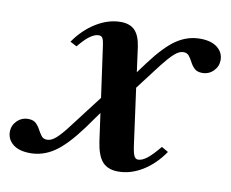

<svg xmlns="http://www.w3.org/2000/svg" viewBox="-125 -616 850 708"><g transform="rotate(10 300.0 -261.5)"><path d="M358.5 10.5Q319.5 10.5 299.2 -12.2Q279 -35 271.5 -86.5L257 -191L213 -129.5Q160 -57.5 117.8 -28.8Q75.5 0 27.5 0Q-14.5 0 -37.2 -18.2Q-60 -36.5 -60 -65Q-60 -88.5 -42.8 -105.8Q-25.5 -123 -1 -123Q18 -123 28 -113.5Q38 -104 44.5 -91.5Q51 -79 58.5 -69.2Q66 -59.5 80 -59.5Q96.5 -59.5 114.5 -76Q132.5 -92.5 155 -122.5L249.5 -246L222.5 -439.5Q220 -458 215.5 -465Q211 -472 201.5 -472Q171 -472 127.5 -417.5L102.5 -430.5Q135.5 -478.5 181 -506.5Q226.5 -534.5 273 -534.5Q307.5 -534.5 326 -515.5Q344.5 -496.5 350.5 -454.5L363 -362L391.5 -400.5Q443 -469.5 484 -497Q525 -524.5 572 -524.5Q614 -524.5 636.8 -506.2Q659.5 -488 659.5 -459.5Q659.5 -436 642.5 -418.8Q625.5 -401.5 600.5 -401.5Q581.5 -401.5 571.5 -411Q561.5 -420.5 555 -433.2Q548.5 -446 541 -455.5Q533.5 -465 520 -465Q503.5 -465 485.5 -448.5Q467.5 -432 444 -402L370.5 -305.5L398 -103.5Q402.5 -68.5 407.8 -57Q413 -45.5 423 -45.5Q438 -45.5 456.2 -59.5Q474.5 -73.5 502 -107L527 -92.5Q493.5 -43.5 449.2 -16.5Q405 10.5 358.5 10.5Z"/></g></svg>

Font: Libre Caslon Text SemiBold Italic
Style: Regular
Weight: 600
Italic angle: -22.583°
Designer: Pablo Impallari, Rodrigo Fuenzalida, Katja Schimmel
Foundry: Pablo Impallari, Rodrigo Fuenzalida
Version: Version 2.000